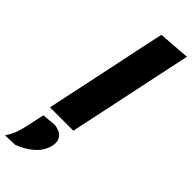

<svg xmlns="http://www.w3.org/2000/svg" viewBox="-408 -770 1083 1083"><g transform="rotate(45 133.0 -228.5)"><path d="M-5 0Q6 -52.5 16.5 -102Q27 -151.5 40.5 -214.5L99 -492.5Q112 -553.5 124.2 -612.5Q136.5 -671.5 150 -733.5L339.5 -748Q327 -690 313.8 -626.8Q300.5 -563.5 285.5 -493.5L227 -215Q213.5 -151 203 -101.8Q192.5 -52.5 181.5 0ZM-73 291Q-51 259 -39.5 226.5Q-28 194 -21 157.5Q-15.5 133 -10.2 108Q-5 83 0.5 58L83.5 50.5Q127.5 55.5 146.5 79.5Q165.5 103.5 158.5 138Q148.5 189 107.8 227.2Q67 265.5 4.5 288.5Z"/></g></svg>

Font: Commissioner ExtraBold
Style: Italic
Weight: 800
Italic angle: -12°
Designer: Kostas Bartsokas
Foundry: Kostas Bartsokas
Version: Version 1.000; ttfautohint (v1.8.3)